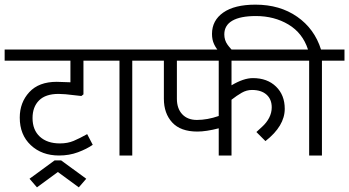

<svg xmlns="http://www.w3.org/2000/svg" viewBox="-44 -669 1502 826"><path d="M0 0ZM96 -161Q96 -110 127.5 -81Q159 -52 214 -52Q247 -52 273 -63Q299 -74 331 -92L355 -46Q329 -28 291.5 -14Q254 0 210 0Q136 0 88.5 -44.5Q41 -89 41 -163Q41 -228 82 -272.5Q123 -317 200 -317L259 -315V-408H-24V-456H414V-408H315V-263L306 -256L279 -259Q233 -265 208 -265Q152 -265 124 -237Q96 -209 96 -161ZM327 100 295 137 205 71 115 137 83 100 191 21H219Z M525 -408V0H470V-408H366V-456H627V-408Z M952 -302Q1004 -333 1044 -333Q1106 -333 1143.5 -296.5Q1181 -260 1181 -201Q1181 -127 1098 -62L1059 -101Q1063 -105 1083 -123Q1103 -141 1114 -162.5Q1125 -184 1125 -207Q1125 -242 1102.5 -262Q1080 -282 1040 -282Q1017 -282 996 -270Q975 -258 952 -240V0H897V-117Q843 -103 805 -103Q733 -103 697 -142Q661 -181 661 -244V-408H579V-456H1230V-408H952ZM717 -408V-244Q717 -202 740 -177.5Q763 -153 803 -153Q848 -153 897 -170V-408Z M1341 -408V0H1286V-408H1182V-456H1281Q1258 -527 1197 -563.5Q1136 -600 1057 -600Q990 -600 955.5 -580Q921 -560 921 -521Q921 -496 935 -476.5Q949 -457 970 -439H909Q909 -437 897.5 -448.5Q886 -460 877 -479Q868 -498 868 -523Q868 -581 916.5 -615Q965 -649 1055 -649Q1160 -649 1234.5 -597Q1309 -545 1337 -456H1438V-408Z"/></svg>

Font: Cambay Devanagari
Style: Regular
Weight: 400
Designer: Pooja Saxena
Foundry: Pooja Saxena
Version: Version 1.180;PS 001.180;hotconv 1.0.70;makeotf.lib2.5.58329